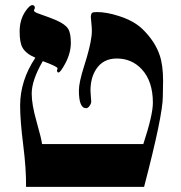

<svg xmlns="http://www.w3.org/2000/svg" viewBox="-20 -725 702 745"><path d="M611.8 -351.1Q611.8 -277.8 539.1 0H81.1Q82 -67.4 70.3 -160.6Q58.1 -257.3 58.1 -314.9Q58.1 -412.6 117.2 -501Q79.6 -517.1 66.9 -541Q56.2 -560.5 56.2 -603Q56.2 -647 77.6 -679.7Q94.7 -705.1 105 -705.1Q115.2 -705.1 115.2 -694.8Q115.2 -691.9 113.5 -689.2Q111.8 -686.5 111.8 -684.1Q111.8 -677.7 134.8 -670.4Q176.8 -655.8 199.2 -646Q232.9 -630.9 243.9 -614Q254.9 -597.2 254.9 -559.1Q254.9 -519 232.9 -478Q214.4 -443.8 207 -443.8Q201.2 -443.8 201.2 -452.1Q201.2 -453.6 202.1 -454.6Q203.1 -455.6 203.1 -460Q203.1 -466.8 146 -487.8Q103 -413.6 103 -361.8Q103 -319.3 121.6 -254.4Q141.6 -183.6 143.1 -166H536.1Q573.2 -278.8 573.2 -326.2Q573.2 -410.2 529.8 -456.5Q491.2 -498 433.1 -498Q379.4 -498 352.5 -455.6Q331.1 -422.4 331.1 -373Q331.1 -365.7 332.5 -351.1Q334 -336.4 334 -332Q334 -323.2 327.6 -314.2Q321.3 -305.2 314 -305.2Q286.1 -305.2 286.1 -374Q286.1 -404.8 306.6 -469.2Q330.1 -542.5 335 -584Q336.4 -594.2 336.4 -605.5Q336.4 -617.7 334.5 -635.5Q332.5 -653.3 332.5 -658.7Q332.5 -669.9 336.9 -674.8Q340.3 -678.2 356 -678.2Q393.6 -678.2 440.4 -663.1Q499.5 -644.5 533.2 -611.8Q582 -564 599.6 -510.7Q612.8 -472.2 612.8 -411.1Q612.8 -401.4 612.3 -381.6Q611.8 -361.8 611.8 -351.1Z"/></svg>

Font: Ezra SIL
Style: Regular
Weight: 400
Designer: Development by SIL's NRSI team. OpenType tables by Ralph Hancock ( hancock@dircon.co.uk )
Foundry: SIL International, Version 2.51: 2007
Version: Version 2.51, 2007